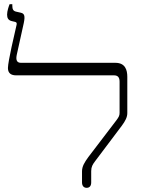

<svg xmlns="http://www.w3.org/2000/svg" viewBox="-20 -893 674 920"><path d="M395 7C410 7 417 -3 417 -19V-73C417 -94 424 -105 436 -121L564 -291C581 -314 590 -332 590 -351V-525C590 -558 580 -592 533 -592H81C62 -592 55 -603 60 -629L94 -783C101 -817 97 -828 80 -832L58 -837C43 -840 39 -849 39 -866V-873H26C22 -863 14 -840 14 -823C14 -806 20 -796 36 -792L53 -788C61 -786 61 -780 59 -772C51 -737 18 -598 18 -567C18 -540 36 -532 57 -532H526C543 -532 553 -524 553 -502V-352C553 -339 549 -332 538 -317L403 -140C385 -115 373 -96 373 -72V-19C373 -2 382 7 395 7Z"/></svg>

Font: Noto Serif Hebrew Condensed Light
Style: Regular
Weight: 300
Width: 3
Designer: Monotype Design Team
Foundry: Monotype Imaging Inc.
Version: Version 2.004